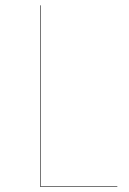

<svg xmlns="http://www.w3.org/2000/svg" viewBox="-20 -700 485 720"><path d="M132 -2H420V0H130V-680H132Z"/></svg>

Font: FiraGO Two
Style: Regular
Weight: 100
Designer: bBox Type
Foundry: bBox Type GmbH
Version: Version 1.001